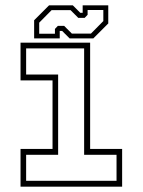

<svg xmlns="http://www.w3.org/2000/svg" viewBox="-20 -700 535 720"><path d="M57 0V-141.5H177V-398.5H57V-540H318V-141.5H438V0ZM78 -22H417V-119.5H295.5V-518.5H78V-420.5H198V-119.5H78ZM108 -556V-624L164 -680H253L281 -652H290V-680H386V-612L330 -556H241L213 -584H204V-556ZM127 -573.5H186V-591.5L197 -603H220.5L249.5 -574H321L367.5 -621V-662.5H308.5V-644.5L297.5 -633H273.5L244.5 -662H173.5L127 -615Z"/></svg>

Font: Tourney Thin ExtraLight
Style: Regular
Weight: 250
Version: Version 1.015